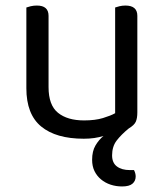

<svg xmlns="http://www.w3.org/2000/svg" viewBox="-20 -487 590 692"><path d="M155 -173Q155 -108 189 -80.5Q223 -53 283 -53Q323 -53 351 -61.5Q379 -70 395 -79V-460Q400 -462 410.5 -464.5Q421 -467 432 -467Q475 -467 475 -430V-82Q475 -61 469.5 -48.5Q464 -36 444 -24Q417 -2 400.5 19.5Q384 41 384 73Q384 100 401.5 113Q419 126 448 126H463Q469 138 469 149Q469 165 457.5 175Q446 185 420 185Q398 185 378.5 178.5Q359 172 344 159.5Q329 147 320.5 129.5Q312 112 312 89Q312 58 324 37.5Q336 17 353 3Q337 8 319.5 10.5Q302 13 282 13Q182 13 128.5 -31Q75 -75 75 -169V-460Q80 -462 90.5 -464.5Q101 -467 113 -467Q155 -467 155 -430V-173Z"/></svg>

Font: Baloo Thambi 2
Style: Regular
Weight: 400
Designer: Aadarsh Rajan and Ek Type
Foundry: Ek Type
Version: Version 1.640;hotconv 1.0.111;makeotfexe 2.5.65597; ttfautoh